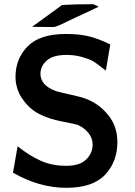

<svg xmlns="http://www.w3.org/2000/svg" viewBox="-20 -876 643 916"><path d="M133 -748 276 -852 338 -855Q352 -855 381 -855.5Q410 -856 425 -856L451 -844Q417 -828 386 -813.5Q355 -799 336.5 -790.5Q318 -782 301 -773.5Q284 -765 275 -761Q266 -757 258 -753.5Q250 -750 245.5 -749Q241 -748 237.5 -747.5Q234 -747 229 -747Q213 -747 181 -747.5Q149 -748 133 -748ZM42 -52 64 -178Q121 -133 174.5 -109Q228 -85 296 -85Q361 -85 391.5 -115.5Q422 -146 422 -186Q422 -218 400.5 -243.5Q379 -269 348 -281Q339 -284 275 -296.5Q211 -309 164.5 -333.5Q118 -358 86 -406V-405Q54 -454 54 -509Q54 -596 112 -655Q170 -714 295 -714Q357 -714 403 -703Q449 -692 506 -664L485 -539Q483 -540 461 -557.5Q439 -575 423 -584.5Q407 -594 372 -604Q337 -614 297 -614Q233 -614 203 -587Q173 -560 173 -524Q173 -468 248 -441Q264 -436 317 -424.5Q370 -413 394 -403Q455 -379 497.5 -325.5Q540 -272 540 -198Q540 -105 481.5 -42.5Q423 20 296 20Q168 20 42 -52Z"/></svg>

Font: Coval
Style: Bold
Weight: 700
Foundry: Context Ltd
Version: Version 001.000